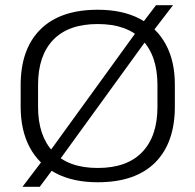

<svg xmlns="http://www.w3.org/2000/svg" viewBox="-20 -689 752 739"><path d="M356 12.5Q261.5 12.5 195.2 -22.2Q129 -57 94.2 -122.2Q59.5 -187.5 59.5 -278.5V-361Q59.5 -500.5 135.8 -576Q212 -651.5 356 -651.5Q451 -651.5 517.2 -617Q583.5 -582.5 618.5 -517.5Q653.5 -452.5 653 -361V-278.5Q653 -139 577 -63.2Q501 12.5 356 12.5ZM66.5 30 149 -78.5 165.5 -98 515 -580.5 523.5 -594 580.5 -669H646L563.5 -561.5L548.5 -541.5L200.5 -61.5L193 -50.5L133 30ZM356 -42.5Q469 -42.5 527.5 -103.8Q586 -165 586 -277V-362.5Q586 -474 527.5 -535.2Q469 -596.5 356 -596.5Q243.5 -596.5 185 -535.8Q126.5 -475 126.5 -362.5V-277Q126.5 -166 185 -104.2Q243.5 -42.5 356 -42.5Z"/></svg>

Font: Anek Gujarati SemiExpanded Light
Style: Regular
Weight: 300
Width: 6
Designer: Mrunmayee Ghaisas (Gujarati), Yesha Goshar (Latin)
Foundry: Ek Type
Version: Version 1.003